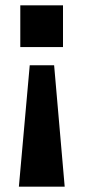

<svg xmlns="http://www.w3.org/2000/svg" viewBox="-20 -537 323 718"><path d="M215.6 -360.9H55.9V-517H215.6ZM221.9 161H50.6L91.2 -292.9H182.4Z"/></svg>

Font: Public Sans Thin
Style: Regular
Weight: 100
Designer: The Public Sans project authors (U.S. Web Design System). Libre Franklin designed by Pablo Impallari and Rodrigo Fuenzal
Version: Version 1.008